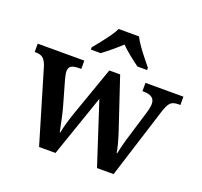

<svg xmlns="http://www.w3.org/2000/svg" viewBox="-132 -916 1121 1065"><g transform="rotate(20 429.0 -383.0)"><path d="M73 -434Q61 -466 46 -476.5Q31 -487 2 -487H-1V-536H274V-487H261Q231 -487 216 -478.5Q201 -470 201 -445Q201 -437 203.5 -425Q206 -413 209 -402L250 -258Q260 -222 268.5 -180.5Q277 -139 282 -115H285Q294 -164 320 -240L423 -532H487L586 -236Q598 -200 606.5 -168Q615 -136 618 -115H621Q626 -139 633 -167Q640 -195 653 -236L699 -388Q703 -401 705.5 -415.5Q708 -430 708 -438Q708 -487 642 -487H635V-536H859V-487H846Q816 -487 801 -472.5Q786 -458 771 -409L642 0H544L425 -365L299 0H202ZM287 -619Q303 -638 323.5 -664Q344 -690 363.5 -717Q383 -744 393 -766H513Q524 -744 543 -717Q562 -690 583 -664Q604 -638 619 -619V-606H562Q538 -623 506.5 -648.5Q475 -674 453 -696Q430 -674 399 -648.5Q368 -623 345 -606H287Z"/></g></svg>

Font: Noto Serif Thai SemiBold
Style: Regular
Weight: 600
Designer: Monotype Design Team
Foundry: Monotype Imaging Inc.
Version: Version 2.001; ttfautohint (v1.8.4.7-5d5b)